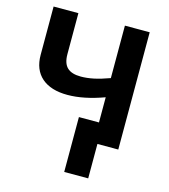

<svg xmlns="http://www.w3.org/2000/svg" viewBox="-132 -817 991 1129"><g transform="rotate(15 364.0 -252.5)"><path d="M365.2 -124.5H487.3V-277.8Q364.3 -232.9 265.6 -232.9Q164.1 -232.9 108.6 -281.2Q53.2 -329.6 53.2 -419.9V-713.9H204.1V-464.4Q204.1 -408.7 230.7 -383.1Q257.3 -357.4 313.5 -357.4Q350.6 -357.4 391.6 -366Q432.6 -374.5 487.3 -394.5V-713.9H638.2V0H511.2V209.5H365.2Z"/></g></svg>

Font: Viking Open Sans
Style: Bold
Weight: 700
Foundry: Ascender Corporation
Version: Version 2.001